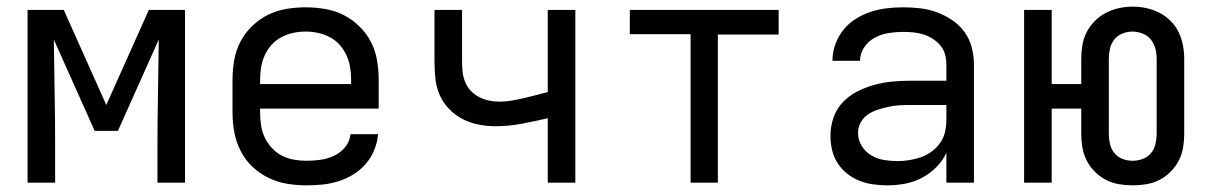

<svg xmlns="http://www.w3.org/2000/svg" viewBox="-20 -550 3640 578"><path d="M63 0V-520H172L300 -234L428 -520H537V0H454V-104Q454 -186 455.5 -267.5Q457 -349 458 -431L335 -156H265L142 -431Q143 -349 144.5 -267.5Q146 -186 146 -104V0Z M902 8Q873 8 843.5 3Q814 -2 787.5 -15Q761 -28 739.5 -48.5Q718 -69 704.5 -95.5Q691 -122 685.5 -151Q680 -180 680 -210V-310Q680 -339 685 -368.5Q690 -398 703.5 -424Q717 -450 738.5 -471Q760 -492 786 -505Q812 -518 841.5 -523Q871 -528 900 -528Q929 -528 958.5 -523Q988 -518 1014 -505Q1040 -492 1061.5 -471Q1083 -450 1096.5 -424Q1110 -398 1115 -368.5Q1120 -339 1120 -310V-223H763V-210Q763 -191 766 -172Q769 -153 777 -136Q785 -119 798.5 -104.5Q812 -90 828.5 -81.5Q845 -73 864 -69.5Q883 -66 902 -66Q924 -66 945 -69Q966 -72 985.5 -81Q1005 -90 1019 -107Q1033 -124 1035 -146H1118Q1116 -121 1106.5 -98Q1097 -75 1081 -56.5Q1065 -38 1044 -25Q1023 -12 999.5 -4.5Q976 3 951.5 5.5Q927 8 902 8ZM763 -297H1037V-310Q1037 -329 1034 -347.5Q1031 -366 1023 -383.5Q1015 -401 1002.5 -415Q990 -429 973 -438Q956 -447 937.5 -451Q919 -455 900 -455Q881 -455 862.5 -451Q844 -447 827 -438Q810 -429 797.5 -415Q785 -401 777 -383.5Q769 -366 766 -347.5Q763 -329 763 -310Z M1629 0V-194Q1590 -185 1550.5 -177.5Q1511 -170 1471 -170Q1446 -170 1420.5 -175Q1395 -180 1372 -192Q1349 -204 1331 -223Q1313 -242 1303 -265.5Q1293 -289 1290.5 -315Q1288 -341 1288 -366V-520H1371V-366Q1371 -350 1372.5 -334.5Q1374 -319 1380 -304Q1386 -289 1396.5 -277.5Q1407 -266 1421 -258.5Q1435 -251 1451 -247.5Q1467 -244 1482 -244Q1501 -244 1519.5 -247Q1538 -250 1556.5 -254.5Q1575 -259 1593 -263.5Q1611 -268 1629 -273V-520H1712V0Z M2059 0V-447H1876V-520H2324V-446H2141V0Z M2651 8Q2630 8 2608.5 5Q2587 2 2567 -6Q2547 -14 2530 -27.5Q2513 -41 2501.5 -59Q2490 -77 2485 -98Q2480 -119 2480 -141Q2480 -169 2489 -195.5Q2498 -222 2517 -242Q2536 -262 2560.5 -274.5Q2585 -287 2612 -294.5Q2639 -302 2666.5 -304.5Q2694 -307 2721 -307H2829V-355Q2829 -371 2825 -386Q2821 -401 2811 -413Q2801 -425 2787.5 -433.5Q2774 -442 2759.5 -446.5Q2745 -451 2729.5 -452.5Q2714 -454 2699 -454Q2677 -454 2655 -450.5Q2633 -447 2613.5 -436.5Q2594 -426 2581.5 -407.5Q2569 -389 2569 -367Q2569 -367 2569 -367Q2569 -367 2569 -367H2486Q2486 -367 2486 -367Q2486 -367 2486 -367Q2486 -392 2494.5 -416Q2503 -440 2518.5 -459.5Q2534 -479 2555 -492.5Q2576 -506 2600 -514Q2624 -522 2649 -525Q2674 -528 2699 -528Q2725 -528 2750.5 -525Q2776 -522 2800.5 -513Q2825 -504 2847 -489Q2869 -474 2884 -453Q2899 -432 2905.5 -406.5Q2912 -381 2912 -355V0H2829V-90Q2818 -66 2798.5 -46.5Q2779 -27 2755 -14.5Q2731 -2 2704.5 3Q2678 8 2651 8ZM2682 -65Q2700 -65 2718 -68Q2736 -71 2753 -77Q2770 -83 2785 -94Q2800 -105 2810.5 -120Q2821 -135 2825 -153Q2829 -171 2829 -189V-234H2721Q2705 -234 2688 -233Q2671 -232 2655 -228.5Q2639 -225 2623 -220Q2607 -215 2593 -205.5Q2579 -196 2571 -181Q2563 -166 2563 -150Q2563 -129 2574 -111Q2585 -93 2602.5 -82.5Q2620 -72 2640.5 -68.5Q2661 -65 2682 -65Z M3390 8Q3369 8 3348.5 4.5Q3328 1 3309.5 -8.5Q3291 -18 3276 -33Q3261 -48 3251.5 -66.5Q3242 -85 3238.5 -105.5Q3235 -126 3235 -147V-223H3146V0H3063V-520H3146V-297H3235V-373Q3235 -394 3238.5 -414.5Q3242 -435 3251.5 -453.5Q3261 -472 3276 -487Q3291 -502 3309.5 -511.5Q3328 -521 3348.5 -525.5Q3369 -530 3390 -530Q3411 -530 3431.5 -525.5Q3452 -521 3470.5 -511.5Q3489 -502 3504 -487Q3519 -472 3528 -453.5Q3537 -435 3541 -414.5Q3545 -394 3545 -373V-147Q3545 -126 3541.5 -105.5Q3538 -85 3528.5 -66.5Q3519 -48 3504 -33Q3489 -18 3470.5 -8.5Q3452 1 3431.5 4.5Q3411 8 3390 8ZM3390 -66Q3405 -66 3420 -71.5Q3435 -77 3445 -89Q3455 -101 3458.5 -116.5Q3462 -132 3462 -147V-373Q3462 -389 3458 -404Q3454 -419 3444.5 -431Q3435 -443 3419.5 -449Q3404 -455 3389 -455Q3374 -455 3359 -449Q3344 -443 3334.5 -431Q3325 -419 3321.5 -403.5Q3318 -388 3318 -373V-147Q3318 -132 3321.5 -116.5Q3325 -101 3335 -89Q3345 -77 3359.5 -71.5Q3374 -66 3390 -66Z"/></svg>

Font: Iosevka Custom Extended
Style: Regular
Weight: 400
Width: 7
Monospace: yes
Designer: Belleve Invis
Foundry: Belleve Invis
Version: Version 11.2.4; ttfautohint (v1.8.4)